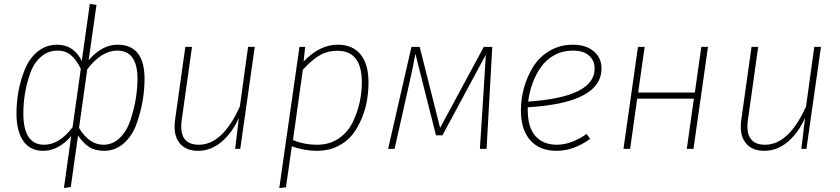

<svg xmlns="http://www.w3.org/2000/svg" viewBox="-20 -759 4283 979"><path d="M306 200 343 -65Q278 10 200 10Q133 10 98.5 -40.5Q64 -91 64 -181Q64 -238 74.5 -295Q85 -352 107.5 -407Q130 -462 172.5 -496.5Q215 -531 271 -531Q356 -531 397 -448L438 -739L472 -734L432 -452Q500 -531 579 -531Q717 -531 717 -357Q717 -301 707 -243Q697 -185 675.5 -125.5Q654 -66 611 -28Q568 10 511 10Q465 10 434.5 -9.5Q404 -29 378 -68L341 194ZM205 -21Q282 -21 350 -110L392 -408Q369 -455 341.5 -478Q314 -501 273 -501Q225 -501 188.5 -469Q152 -437 134 -385.5Q116 -334 107.5 -283Q99 -232 99 -181Q99 -21 205 -21ZM508 -21Q556 -21 592 -57Q628 -93 646 -148.5Q664 -204 672.5 -256.5Q681 -309 681 -357Q681 -501 578 -501Q498 -501 425 -406L383 -107Q434 -21 508 -21Z M990 10Q925 10 893.5 -32Q862 -74 873 -150L925 -520H959L907 -150Q888 -21 994 -21Q1115 -21 1203 -216L1245 -520H1279L1205 0H1179L1198 -158Q1164 -82 1110 -36Q1056 10 990 10Z M1404 200 1507 -520H1536L1528 -445Q1609 -531 1702 -531Q1778 -531 1818.5 -481.5Q1859 -432 1859 -339Q1859 -294 1851.5 -248.5Q1844 -203 1824.5 -155.5Q1805 -108 1776.5 -72Q1748 -36 1701.5 -13Q1655 10 1597 10Q1531 10 1468 -13L1438 196ZM1597 -21Q1660 -21 1707 -53Q1754 -85 1778.5 -136Q1803 -187 1814 -238Q1825 -289 1825 -339Q1825 -500 1701 -500Q1648 -500 1607.5 -475.5Q1567 -451 1524 -403L1474 -45Q1531 -21 1597 -21Z M2490 -520 2461 0H2427L2449 -345Q2451 -374 2453.5 -417Q2456 -460 2457 -480L2236 -69H2203L2098 -485Q2088 -426 2069 -343L1992 0H1959L2078 -520H2120L2224 -107L2447 -520Z M3047 -410Q3047 -234 2671 -212V-198Q2671 -109 2710.5 -65Q2750 -21 2819 -21Q2892 -21 2971 -76L2989 -51Q2906 10 2818 10Q2732 10 2684 -43.5Q2636 -97 2636 -197Q2636 -255 2652 -312Q2668 -369 2699 -419Q2730 -469 2782.5 -500Q2835 -531 2901 -531Q2968 -531 3007.5 -497.5Q3047 -464 3047 -410ZM2901 -501Q2849 -501 2807 -478Q2765 -455 2738 -416.5Q2711 -378 2695 -333.5Q2679 -289 2673 -241Q3012 -264 3012 -409Q3012 -450 2983.5 -475.5Q2955 -501 2901 -501Z M3482 0 3518 -256H3229L3193 0H3159L3233 -520H3267L3234 -287H3523L3556 -520H3590L3516 0Z M3877 10Q3812 10 3780.5 -32Q3749 -74 3760 -150L3812 -520H3846L3794 -150Q3775 -21 3881 -21Q4002 -21 4090 -216L4132 -520H4166L4092 0H4066L4085 -158Q4051 -82 3997 -36Q3943 10 3877 10Z"/></svg>

Font: Fira Sans UltraLight
Style: Italic
Weight: 200
Italic angle: -8°
Designer: Carrois Corporate & Edenspiekermann AG
Foundry: Carrois Corporate GbR & Edenspiekermann AG
Version: Version 4.203;PS 004.203;hotconv 1.0.88;makeotf.lib2.5.64775